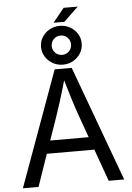

<svg xmlns="http://www.w3.org/2000/svg" viewBox="-69 -1158 827 1207"><g transform="rotate(-5 345.0 -554.0)"><path d="M25.4 0 289.6 -727.5H397L664.6 0H566.9L494.1 -203.1H194.3L124 0ZM222.7 -284.2H465.3L412.6 -431.6Q399.4 -468.3 382.8 -521.2Q366.2 -574.2 342.8 -653.3Q319.8 -572.8 302.7 -519Q285.6 -465.3 273.9 -431.6ZM344.7 -752.4Q309.1 -752.4 280 -769Q251 -785.6 233.6 -813.5Q216.3 -841.3 216.3 -875Q216.3 -909.2 233.6 -936.8Q251 -964.4 280 -980.7Q309.1 -997.1 344.7 -997.1Q380.4 -997.1 409.4 -980.7Q438.5 -964.4 455.8 -936.8Q473.1 -909.2 473.1 -875Q473.1 -841.3 455.8 -813.5Q438.5 -785.6 409.4 -769Q380.4 -752.4 344.7 -752.4ZM344.7 -814Q370.1 -814 387.9 -831.8Q405.8 -849.6 405.8 -875Q405.8 -900.4 388.2 -918.2Q370.6 -936 344.7 -936Q319.3 -936 301.5 -918.2Q283.7 -900.4 283.7 -875Q283.7 -849.6 301.5 -831.8Q319.3 -814 344.7 -814ZM308.1 -1020 379.4 -1107.9H468.3L376.5 -1020Z"/></g></svg>

Font: Inter
Style: Regular
Weight: 400
Designer: Rasmus Andersson
Foundry: rsms
Version: Version 4.001;git-9221beed3